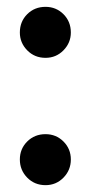

<svg xmlns="http://www.w3.org/2000/svg" viewBox="-20 -531 268 561"><path d="M113 -362Q81 -362 59.5 -384Q38 -406 38 -436Q38 -468 59.5 -489.5Q81 -511 113 -511Q144 -511 165.5 -489.5Q187 -468 187 -436Q187 -406 165.5 -384Q144 -362 113 -362ZM113 10Q81 10 59.5 -12Q38 -34 38 -65Q38 -96 59.5 -117.5Q81 -139 113 -139Q144 -139 165.5 -117.5Q187 -96 187 -65Q187 -34 165.5 -12Q144 10 113 10Z"/></svg>

Font: Rethink Sans SemiBold
Style: Regular
Weight: 600
Designer: The Rethink Sans project authors (Hans Thiessen). DM Sans designed by Colophon Foundry.
Foundry: Rethink Communications LLC
Version: Version 1.001